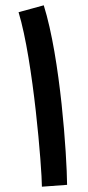

<svg xmlns="http://www.w3.org/2000/svg" viewBox="-20 -700 332 724"><path d="M233 -3C232 -114 208 -479 145 -680L50 -654C106 -470 138 -63 138 4Z"/></svg>

Font: Noto Sans Arabic UI SmCn Md
Style: Regular
Weight: 500
Width: 4
Designer: Monotype Design Team, Nadine Chahine and Nizar Qandah
Foundry: Monotype Imaging Inc.
Version: Version 2.010